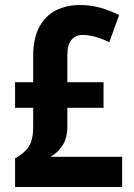

<svg xmlns="http://www.w3.org/2000/svg" viewBox="-20 -744 534 764"><path d="M298 -724Q341 -724 380 -713Q419 -702 454 -684L415 -576Q356 -605 308 -605Q282 -605 265 -586Q248 -567 248 -525V-417H392V-315H248V-241Q248 -196 230 -167Q212 -138 181 -120H466V0H40V-114Q77 -134 94.5 -160.5Q112 -187 112 -240V-315H40V-417H112V-520Q112 -592 136.5 -637Q161 -682 203 -703Q245 -724 298 -724Z"/></svg>

Font: Noto Sans Sinhala UI Condensed
Style: Bold
Weight: 700
Width: 3
Designer: Jelle Bosma - Monotype Design Team
Foundry: Monotype Imaging Inc.
Version: Version 2.006; ttfautohint (v1.8.4.7-5d5b)